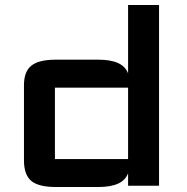

<svg xmlns="http://www.w3.org/2000/svg" viewBox="-20 -744 747 769"><path d="M76 -102V-403Q76 -457.5 105.8 -481.2Q135.5 -505 204 -505H373Q423 -505 452.8 -491.5Q482.5 -478 493 -450V-724H617V0H493V-50Q482.5 -22 452.8 -8.5Q423 5 373 5H204Q134.5 5 105.2 -19.5Q76 -44 76 -102ZM493 -393H200Q200 -393 200 -393Q200 -393 200 -393V-107Q200 -107 200 -107Q200 -107 200 -107H493Z"/></svg>

Font: Science Gothic
Style: Regular
Weight: 400
Designer: Thomas Phinney, Vassil Kateliev, Brandon Buerkle
Foundry: Font Detective LLC
Version: Version 1.018